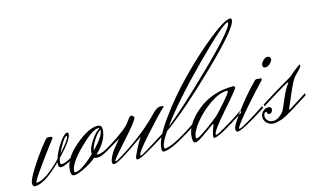

<svg xmlns="http://www.w3.org/2000/svg" viewBox="-100 -917 1929 1168"><g transform="rotate(-15 864.5 -333.0)"><path d="M260 -243Q251 -243 231.5 -212.5Q212 -182 197 -148Q263 -221 263 -240Q263 -243 260 -243ZM151 -264Q176 -264 176 -256Q176 -253 171.5 -247.5Q167 -242 146.5 -215Q126 -188 106 -160.5Q86 -133 63 -101Q11 -29 11 -16Q11 -15 13 -15Q67 -15 171 -121Q185 -165 217.5 -213.5Q250 -262 268 -262Q277 -262 277 -253Q277 -218 187 -124Q181 -108 181 -96.5Q181 -85 189 -85Q217 -85 270 -120L275 -111Q210 -68 181 -68Q165 -68 165 -89Q165 -98 166 -103Q60 3 -2 3Q-17 3 -17 -18Q-17 -39 21.5 -101Q60 -163 99 -213.5Q138 -264 144 -264Z M470 -225V-226Q450 -216 426 -178.5Q402 -141 398 -114Q470 -188 470 -225ZM257 -16Q295 -16 380 -96V-101Q380 -132 410.5 -177.5Q441 -223 466 -236Q463 -239 458 -239Q421 -239 335.5 -154Q250 -69 250 -22Q250 -16 257 -16ZM226 -30Q226 -105 312.5 -179.5Q399 -254 456 -254Q484 -254 484 -229Q484 -158 408 -87Q414 -85 420 -85Q448 -85 501 -120L506 -110Q442 -67 409 -67Q396 -67 390 -72Q351 -40 308 -20Q265 0 245.5 0Q226 0 226 -30Z M631 -216Q640 -227 652 -244Q664 -261 672 -261Q680 -261 689 -246Q689 -228 598.5 -128Q508 -28 508 -19Q508 -17 514 -17Q520 -17 584 -58Q718 -144 815 -247Q839 -269 857 -269Q858 -269 859 -269Q878 -268 878 -264L877 -262Q834 -222 749 -127Q664 -32 664 -15Q664 -11 670.5 -11Q677 -11 807 -93L848 -119L849 -107Q837 -99 818 -87Q669 7 644 7Q635 7 635 -3Q635 -13 659.5 -60Q684 -107 695 -120L679 -111Q528 -3 498 -3Q486 -3 486 -16.5Q486 -30 497 -51.5Q508 -73 517.5 -86Q527 -99 546 -121.5Q565 -144 566 -145L488 -99L485 -110L519 -131Q606 -187 631 -216Z M1387 -658Q1357 -658 1166 -466Q975 -274 876 -137Q968 -207 1178.5 -411.5Q1389 -616 1389 -655Q1389 -657 1387 -658ZM1406 -676Q1415 -676 1415 -665Q1415 -617 1200.5 -409.5Q986 -202 860 -114Q816 -51 816 -23Q816 -14 820 -14Q861 -14 967 -80L1027 -119L1028 -106Q1003 -90 971 -70Q855 2 810 2Q798 2 798 -17Q798 -75 879 -188.5Q960 -302 1064.5 -408.5Q1169 -515 1269.5 -595.5Q1370 -676 1406 -676Z M1323 -119 1324 -106Q1163 1 1128 1Q1122 1 1122 -6Q1122 -27 1138 -66L1143 -80Q1143 -82 1139.5 -82Q1136 -82 1081 -42Q1027 -2 1010.5 -2Q994 -2 994 -32Q994 -115 1088.5 -194Q1183 -273 1316 -273Q1328 -273 1328 -263Q1328 -253 1234 -146.5Q1140 -40 1140 -18Q1140 -14 1146 -14Q1152 -14 1197 -40Q1242 -66 1282 -92ZM1164 -118Q1181 -131 1230 -187Q1279 -243 1279 -252Q1279 -256 1271 -256Q1225 -256 1164 -213.5Q1103 -171 1060.5 -117Q1018 -63 1018 -30Q1018 -24 1024 -24Q1030 -24 1043.5 -31.5Q1057 -39 1076.5 -52.5Q1096 -66 1110 -76Q1158 -112 1164 -118Z M1539 -333Q1522 -333 1522 -348.5Q1522 -364 1537 -378Q1552 -392 1562.5 -392Q1573 -392 1578.5 -386Q1584 -380 1584 -372Q1584 -364 1570 -348.5Q1556 -333 1539 -333ZM1286 -17Q1297 -42 1374.5 -131Q1452 -220 1492 -260Q1498 -268 1498 -271.5Q1498 -275 1490 -276L1467 -278Q1459 -278 1452 -270Q1384 -201 1323.5 -119.5Q1263 -38 1263 -18.5Q1263 1 1275 1Q1291 1 1340 -25.5Q1389 -52 1430 -79L1471 -106L1470 -119Q1309 -13 1291 -13Q1286 -13 1286 -17Z M1472 -106Q1467 -103 1460 -98L1457 -110Q1570 -182 1641 -222L1668 -238Q1683 -250 1701 -266Q1739 -296 1741 -295Q1746 -295 1746 -290.5Q1746 -286 1738 -275.5Q1730 -265 1715.5 -251Q1701 -237 1698 -233Q1683 -218 1648.5 -137.5Q1614 -57 1611 -51Q1611 -47 1613.5 -47Q1616 -47 1617 -48L1729 -119L1730 -106Q1718 -99 1690 -81Q1662 -63 1650.5 -56Q1639 -49 1617 -35.5Q1595 -22 1583 -16Q1571 -10 1555 -2Q1514 10 1503 10Q1502 10 1502 10Q1475 10 1458 -6Q1441 -22 1441 -43Q1441 -64 1455.5 -79Q1470 -94 1490 -94Q1510 -94 1510 -78Q1510 -69 1503.5 -61Q1497 -53 1487.5 -53Q1478 -53 1476.5 -62Q1475 -71 1471 -71Q1464 -71 1459.5 -64Q1455 -57 1455 -44Q1455 -31 1467 -18.5Q1479 -6 1501 -6Q1523 -6 1542.5 -22Q1562 -38 1569 -50Q1576 -62 1599 -117.5Q1622 -173 1647 -205L1649 -209Q1649 -210 1646 -210Q1638 -210 1513 -132Z"/></g></svg>

Font: Herr Von Muellerhoff
Style: Regular
Weight: 400
Version: Version 1.000